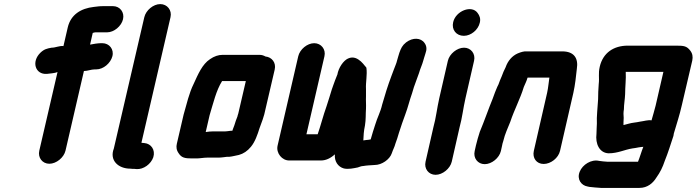

<svg xmlns="http://www.w3.org/2000/svg" viewBox="-20 -745 3404 938"><path d="M221 55C255 55 292 25 300 -9L390 -398C408 -398 425 -406 443 -406H450C485 -406 520 -436 529 -470C538 -504 514 -534 480 -534H473C459 -534 434 -530 420 -527L433 -584C434 -585 444 -587 446 -587H503C537 -587 573 -617 581 -651C589 -685 566 -715 532 -715H485C465 -715 455 -713 437 -711C377 -704 326 -675 311 -611L290 -520C269 -522 252 -512 232 -512C210 -508 196 -505 178 -488C132 -444 152 -380 209 -384C222 -386 248 -387 261 -393L172 -9C164 25 187 55 221 55Z M685 -661 536 -19C514 38 557 79 617 79C623 80 629 80 636 80L646 81C681 84 718 56 729 23C740 -13 718 -43 686 -46L675 -47C674 -47 672 -47 671 -48L813 -661C821 -695 797 -725 763 -725C729 -725 693 -695 685 -661Z M1079 -103H1019C1010 -103 998 -102 985 -100L1004 -182C1022 -241 1036 -303 1065 -349H1181L1144 -190C1141 -183 1141 -179 1140 -176L1132 -155L1125 -133L1117 -112L1116 -107C1113 -106 1109 -106 1106 -106C1097 -105 1087 -103 1079 -103ZM993 25H1049C1056 25 1065 24 1073 23L1089 21H1100C1114 20 1135 14 1147 12C1169 6 1189 -7 1206 -28C1226 -52 1238 -87 1248 -119L1256 -141C1262 -158 1265 -164 1271 -186L1322 -405C1330 -439 1308 -466 1277 -469C1268 -474 1259 -477 1248 -477H1067C1047 -477 1026 -470 1006 -456C968 -431 948 -383 926 -335C904 -291 892 -237 877 -185L844 -43C840 -27 842 -11 853 4C867 26 884 29 918 29H941C956 29 976 25 993 25Z M2058 -482C2066 -503 2065 -520 2054 -535C2036 -561 1997 -563 1964 -538C1945 -523 1939 -509 1931 -487C1928 -475 1923 -463 1920 -450C1917 -435 1909 -420 1904 -405L1892 -373C1874 -325 1861 -283 1847 -234C1839 -198 1823 -170 1813 -136C1806 -113 1797 -88 1791 -64C1785 -62 1777 -62 1769 -61L1755 -59C1756 -83 1757 -104 1763 -132C1768 -162 1766 -186 1768 -214C1769 -234 1767 -254 1768 -275V-309C1766 -344 1775 -379 1770 -414C1770 -415 1767 -418 1762 -424C1757 -430 1751 -438 1743 -445C1729 -457 1708 -472 1680 -459C1658 -449 1634 -415 1628 -380L1627 -378C1621 -363 1613 -343 1608 -328L1601 -308C1593 -280 1584 -254 1575 -225C1559 -181 1547 -132 1532 -89H1477L1565 -470C1573 -504 1549 -534 1515 -534C1481 -534 1445 -504 1437 -470L1336 -33C1328 3 1358 40 1394 39H1548C1571 39 1594 29 1616 9C1613 43 1631 70 1660 78C1682 83 1708 77 1728 73C1737 70 1746 66 1755 66C1764 65 1772 63 1780 63C1790 63 1802 61 1811 61C1845 61 1884 34 1894 4C1901 -17 1907 -25 1912 -44C1918 -61 1924 -77 1929 -96C1939 -129 1949 -155 1960 -186C1973 -220 1981 -256 1993 -289L2002 -319C2006 -332 2024 -378 2027 -388L2032 -404C2037 -419 2042 -428 2047 -446C2050 -459 2055 -470 2058 -482Z M2168 -448 2126 -265C2115 -217 2110 -168 2097 -122L2059 45C2051 79 2074 109 2108 109C2142 109 2179 79 2187 45L2225 -122C2238 -169 2243 -217 2254 -265L2296 -448C2304 -482 2281 -512 2247 -512C2213 -512 2176 -482 2168 -448ZM2246 -570C2281 -570 2316 -599 2324 -634C2329 -654 2323 -669 2313 -682C2284 -722 2207 -692 2194 -637C2185 -600 2209 -570 2246 -570Z M2427 -7 2433 -34C2434 -39 2435 -46 2439 -57C2447 -91 2460 -117 2473 -150C2492 -208 2522 -263 2539 -320C2545 -335 2553 -349 2557 -365C2558 -365 2558 -365 2558 -366H2664C2660 -342 2659 -319 2653 -292L2588 -8C2580 27 2601 56 2636 56C2671 56 2708 27 2716 -8L2781 -291C2790 -331 2794 -372 2798 -408C2807 -462 2783 -494 2727 -494H2553C2540 -495 2526 -491 2509 -484C2482 -472 2461 -448 2450 -416C2442 -401 2437 -388 2431 -372C2426 -360 2419 -345 2415 -332L2410 -322C2406 -314 2403 -304 2398 -293L2387 -263C2366 -212 2346 -153 2324 -101C2318 -84 2309 -51 2305 -34L2299 -7C2291 27 2314 57 2348 57C2382 57 2419 27 2427 -7Z M3078 -146C3060 -144 3043 -138 3026 -134V-147L3027 -169C3026 -184 3025 -193 3028 -211C3028 -234 3033 -260 3034 -285C3034 -321 3039 -359 3037 -394H3221L3183 -229C3177 -205 3170 -182 3163 -157C3145 -160 3126 -153 3108 -151L3092 -148C3090 -148 3080 -146 3078 -146ZM3311 -231 3362 -449C3366 -468 3363 -484 3352 -498C3335 -520 3321 -522 3284 -522H3047C2979 -522 2926 -488 2910 -419C2902 -384 2909 -367 2905 -334C2903 -308 2902 -285 2902 -260C2900 -220 2894 -175 2896 -141L2895 -120C2895 -108 2894 -102 2894 -91C2888 -43 2908 2 2953 4C2999 4 3031 -14 3070 -20C3071 -20 3083 -22 3084 -22L3100 -25C3104 -26 3109 -26 3114 -27C3117 -27 3120 -27 3123 -28C3113 -3 3106 23 3097 45H2946C2937 45 2914 42 2907 41C2869 32 2826 59 2812 94C2797 131 2820 161 2850 166L2859 168C2871 169 2903 173 2916 173H3104C3143 173 3170 150 3187 122C3205 97 3217 73 3228 40C3244 1 3256 -39 3270 -81L3272 -93C3286 -141 3300 -182 3311 -231Z"/></svg>

Font: Electronic
Style: SuThkIt
Weight: 900
Version: Version 1.011